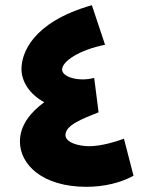

<svg xmlns="http://www.w3.org/2000/svg" viewBox="-20 -716 593 742"><path d="M459 -180C424 -167 369 -151 325 -151C284 -151 233 -165 233 -194C233 -233 299 -257 361 -282L344 -415C285 -399 220 -418 220 -447C220 -479 286 -523 386 -543L335 -696C101 -629 63 -507 63 -449C63 -403 92 -353 151 -321C98 -282 57 -232 57 -169C57 -80 144 6 314 6C380 6 446 -9 496 -37Z"/></svg>

Font: Noto Sans Arabic SemCond Blk
Style: Regular
Weight: 900
Width: 4
Designer: Monotype Design Team, Nadine Chahine, Nizar Qandah and Khaled Hosny
Foundry: Monotype Imaging Inc.
Version: Version 2.012